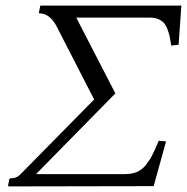

<svg xmlns="http://www.w3.org/2000/svg" viewBox="-20 -666 669 687"><path d="M628.9 -646 619.1 -505.9 592.8 -502.9Q589.8 -522.9 587.2 -535.2Q584.5 -547.4 578.9 -562Q573.2 -576.7 565.9 -584.5Q558.6 -592.3 546.4 -597.7Q534.2 -603 518.1 -603H252.9L393.1 -331.1L391.1 -330.1L108.9 -43H425.8Q451.2 -43 469.2 -50.3Q487.3 -57.6 501.5 -75.2Q515.6 -92.8 524.9 -111.1Q534.2 -129.4 547.9 -162.1L574.2 -160.2L529.8 0L11.2 1L8.8 -1L13.2 -24.9L16.1 -27.8Q39.6 -27.8 51.8 -41L316.9 -310.1L180.2 -576.2Q155.8 -618.2 121.1 -618.2L119.1 -620.1L124 -645L125 -646Z"/></svg>

Font: Common Serif News
Style: Italic
Weight: 450
Italic angle: -12°
Designer: Philipp H. Poll, Khaled Hosny
Foundry: Stefan Peev, Context Ltd.
Version: Version 1.026